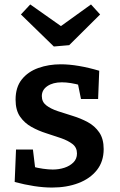

<svg xmlns="http://www.w3.org/2000/svg" viewBox="-20 -832 539 863"><path d="M168 -400Q168 -374 188 -358.5Q208 -343 239.5 -332.5Q271 -322 307 -311Q343 -300 374.5 -283Q406 -266 426 -237Q446 -208 446 -162Q446 -106 415.5 -67.5Q385 -29 332.5 -9Q280 11 214 11Q176 11 133.5 4.5Q91 -2 46 -14L52 -160H128L139 -69L127 -83Q149 -77 173.5 -73.5Q198 -70 217 -70Q245 -70 269.5 -78Q294 -86 310 -102Q326 -118 326 -142Q326 -169 306 -184.5Q286 -200 254.5 -211Q223 -222 188 -233Q153 -244 121.5 -261.5Q90 -279 70 -308Q50 -337 50 -384Q50 -440 78 -475Q106 -510 152.5 -526.5Q199 -543 253 -543Q291 -543 335 -535.5Q379 -528 426 -514L421 -387H344L328 -466L345 -448Q296 -462 258 -462Q218 -462 193 -445Q168 -428 168 -400ZM389 -812 430 -767 291 -629 222 -623 74 -767 116 -812 296 -685 214 -686Z"/></svg>

Font: Bitter Thin SemiBold
Style: Regular
Weight: 600
Version: Version 2.002